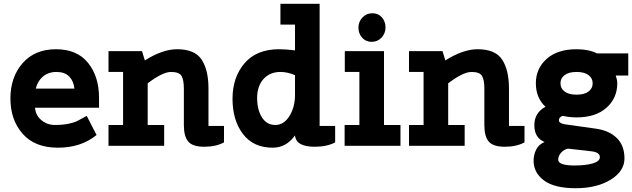

<svg xmlns="http://www.w3.org/2000/svg" viewBox="-20 -770 3338 1014"><path d="M503 -254V-201H165Q168 -161 198.5 -135.5Q229 -110 270 -110Q311 -110 339.5 -116Q368 -122 379.5 -127Q391 -132 414 -145L438 -158L490 -57Q408 10 286 10Q164 10 99.5 -63.5Q35 -137 35 -250Q35 -363 99.5 -436.5Q164 -510 275.5 -510Q387 -510 445 -438Q503 -366 503 -254ZM169 -302H373Q369 -342 345.5 -366Q322 -390 278.5 -390Q235 -390 206.5 -365.5Q178 -341 169 -302Z M760 -110H847V0H553V-110H630V-390H553V-500H730L745 -451Q839 -510 915 -510Q1009 -510 1045 -455Q1081 -400 1081 -303V-105H1163V-18Q1120 5 1059 5Q998 5 974.5 -22Q951 -49 951 -110V-303Q951 -347 939 -368.5Q927 -390 883 -390Q839 -390 760 -330Z M1668 -750V-105H1750V-18Q1707 5 1642 5Q1543 5 1538 -55Q1492 10 1420 10Q1318 10 1263 -62.5Q1208 -135 1208 -248.5Q1208 -362 1271.5 -436Q1335 -510 1454 -510Q1488 -510 1538 -504V-640H1461V-750ZM1538 -270V-373Q1499 -390 1461 -390Q1405 -390 1371.5 -352.5Q1338 -315 1338 -252.5Q1338 -190 1363.5 -150Q1389 -110 1434 -110Q1479 -110 1508.5 -157Q1538 -204 1538 -270Z M1801 -390V-500H2008V-110H2095V0H1800V-110H1878V-390ZM1943 -549Q1912 -549 1892.5 -571Q1873 -593 1873 -624Q1873 -655 1894 -677.5Q1915 -700 1946.5 -700Q1978 -700 1997 -678Q2016 -656 2016 -625Q2016 -594 1995 -571.5Q1974 -549 1943 -549Z M2347 -110H2434V0H2140V-110H2217V-390H2140V-500H2317L2332 -451Q2426 -510 2502 -510Q2596 -510 2632 -455Q2668 -400 2668 -303V-105H2750V-18Q2707 5 2646 5Q2585 5 2561.5 -22Q2538 -49 2538 -110V-303Q2538 -347 2526 -368.5Q2514 -390 2470 -390Q2426 -390 2347 -330Z M2861 -206Q2810 -253 2810 -330.5Q2810 -408 2867 -459Q2924 -510 3025 -510Q3089 -510 3133 -488H3298V-371H3232Q3240 -347 3240 -330Q3240 -252 3183 -201Q3126 -150 3025 -150Q2988 -150 2953 -158Q2945 -157 2938.5 -150.5Q2932 -144 2932 -135Q2932 -126 2939 -122Q2950 -114 2982 -111L3130 -90Q3198 -80 3238 -40.5Q3278 -1 3278 66.5Q3278 134 3205 179Q3132 224 3020 224Q2908 224 2853 183Q2798 142 2798 79Q2798 47 2812 19.5Q2826 -8 2856 -20Q2802 -42 2802 -108.5Q2802 -175 2861 -206ZM2962 -373.5Q2940 -357 2940 -330Q2940 -303 2962 -286.5Q2984 -270 3025 -270Q3066 -270 3088 -286.5Q3110 -303 3110 -330Q3110 -357 3088 -373.5Q3066 -390 3025 -390Q2984 -390 2962 -373.5ZM2928 73Q2928 104 3014 104Q3073 104 3110.5 93Q3148 82 3148 60Q3148 34 3103 29L2980 15Q2959 19 2943.5 36Q2928 53 2928 73Z"/></svg>

Font: Cherry Swash
Style: Bold
Weight: 700
Designer: Kasatkina Nataliya
Foundry: Nataliya Kasatkina
Version: Version 1.001